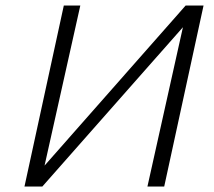

<svg xmlns="http://www.w3.org/2000/svg" viewBox="-20 -678 777 698"><path d="M577 0H516L645 -579L134 0H69L212 -658H272L142 -76L655 -658H720Z"/></svg>

Font: Ysabeau Infant Semilight
Style: Italic
Weight: 300
Italic angle: -12°
Designer: Christian Thalmann (Catharsis Fonts)
Version: Version 0.003